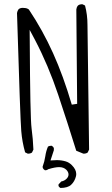

<svg xmlns="http://www.w3.org/2000/svg" viewBox="-20 -785 540 926"><path d="M115.2 -43.9Q126.5 -43.9 134.3 -49.3L141.1 -63.5Q139.2 -114.7 132.3 -165.8Q125.5 -216.8 123.5 -586.9L123 -641.1L148.4 -593.3Q213.4 -469.2 260.5 -328.4Q307.6 -187.5 347.7 -58.1Q363.8 -50.8 380.9 -44.4Q382.3 -43.9 383.8 -43.9Q395 -43.9 402.8 -49.3L409.7 -63.5L401.9 -665Q401.9 -713.9 390.1 -758.3L378.4 -764.2Q377 -764.6 373.5 -764.6Q370.1 -764.6 365.2 -763.2Q360.4 -761.7 356 -758.3Q351.6 -752.9 350.1 -748Q348.6 -743.2 348.1 -739.3L352.1 -284.2L326.2 -280.3Q285.6 -418.5 235.8 -528.8Q186 -639.2 119.1 -739.3Q109.4 -746.6 95.7 -746.6H95.2Q92.3 -747.1 89.8 -747.1Q77.6 -747.1 69.8 -740.7Q63.5 -732.4 62 -722.2Q77.6 -210.4 82.5 -153.3Q86.9 -100.1 101.1 -50.3L112.8 -44.4Q114.3 -43.9 115.2 -43.9ZM262.2 112.3Q265.6 118.2 271.5 121.6Q307.1 121.1 322.8 106.4Q339.8 90.8 346.2 65.9Q347.7 60.1 347.7 54.2Q347.7 32.7 326.7 11.7Q313 -2 296.4 -6.8Q275.9 -12.7 254.4 -12.7Q248.5 -12.7 223.6 -11.2L239.7 -60.5V-71.3Q236.3 -78.6 229 -82Q228 -82 226.6 -82Q218.3 -82 211.4 -78.1Q202.1 -56.6 198.5 -31.5Q194.8 -6.3 185.5 19L186.5 25.4Q189.9 32.2 196.8 36.1Q198.2 36.1 199.2 36.1Q206.1 36.1 210.4 32.7L212.4 31.2Q245.1 21 265.1 21Q287.1 21 300.3 34.2Q310.5 44.9 310.5 56.6Q310.5 67.9 300.5 77.6Q290.5 87.4 275.4 90.3L262.2 104.5Z"/></svg>

Font: NaikaiFont
Style: ExtraLight
Weight: 200
Version: Version 1.89